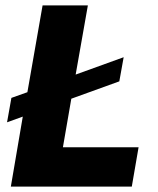

<svg xmlns="http://www.w3.org/2000/svg" viewBox="-20 -688 583 708"><path d="M466 0 491 -145H212L243 -324L420 -388L436 -477L259 -413L304 -668H137L81 -348L22 -327L6 -237L64 -258L20 0Z"/></svg>

Font: Celebes ExtraBold
Style: Italic
Weight: 800
Italic angle: -10°
Designer: Anugrah Pasau
Foundry: Lafontype
Version: Version 1.000